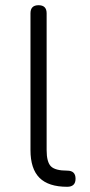

<svg xmlns="http://www.w3.org/2000/svg" viewBox="-20 -717 347 737"><path d="M238 0Q166 0 131.5 -34.5Q97 -69 97 -141V-666Q97 -697 128 -697Q159 -697 159 -666V-141Q159 -95 175.5 -78.5Q192 -62 238 -62Q270 -62 270 -31Q270 0 238 0Z"/></svg>

Font: Jura Medium
Style: Regular
Weight: 500
Designer: Daniel Johnson, Alexei Vanyashin
Foundry: Daniel Johnson
Version: Version 5.103